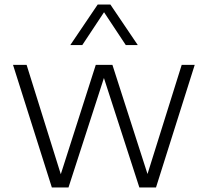

<svg xmlns="http://www.w3.org/2000/svg" viewBox="-20 -828 918 848"><path d="M209 0 37.5 -541.5H97.5L248.5 -58.5L403 -541.5H476.5L631.5 -59.5L782.5 -541.5H840L669 0H595.5L439 -483.5L282.5 0ZM290.5 -629 411.5 -808H467.5L588.5 -629H535.5L439.5 -774L343.5 -629Z"/></svg>

Font: Encode Sans Semi Expanded Light
Style: Regular
Weight: 300
Width: 6
Designer: Multiple Designers
Foundry: Impallari Type
Version: Version 3.000; ttfautohint (v1.8.3) -l 8 -r 50 -G 200 -x 14 